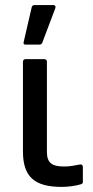

<svg xmlns="http://www.w3.org/2000/svg" viewBox="-20 -721 364 753"><path d="M80 -546H134C139 -546 144 -548 146 -554L197 -689C199 -696 197 -701 190 -701H116C109 -701 105 -698 104 -691L73 -557C71 -550 73 -546 80 -546ZM222 12C247 12 277 8 296 2C303 0 305 -2 305 -8V-66C305 -73 301 -77 294 -76C273 -72 255 -68 231 -68C183 -68 164 -83 164 -125V-479C164 -485 160 -489 154 -489H80C74 -489 70 -485 70 -479V-127C70 -28 115 12 222 12Z"/></svg>

Font: Sofia Sans Cond SemiBold
Style: Regular
Weight: 600
Width: 3
Designer: Botio Nikoltchev, Ani Petrova
Foundry: lettersoup
Version: Version 4.100